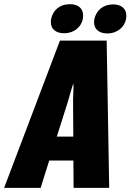

<svg xmlns="http://www.w3.org/2000/svg" viewBox="-57 -907 630 927"><path d="M-37.1 0H139.2L180.7 -131.8H297.4L298.3 0H470.2L458 -710.9H232.4ZM217.3 -247.6 265.1 -398.4C270 -413.6 275.9 -432.6 282.2 -456.1C288.6 -479 293.5 -494.1 295.9 -501H297.4C297.9 -494.1 297.9 -479 296.9 -456.1C295.9 -433.1 295.4 -413.6 295.9 -398.4L296.9 -247.6ZM460.9 -745.6C511.2 -745.6 543.9 -777.8 551.3 -813.5C559.6 -855 538.6 -885.7 488.3 -885.7C439.5 -885.7 406.7 -855 398.4 -813.5C391.1 -777.8 411.6 -745.6 460.9 -745.6ZM253.4 -746.6C302.2 -746.6 335.4 -778.3 342.8 -814.9C350.6 -856.4 329.6 -886.7 280.8 -886.7C229.5 -886.7 197.8 -856 189.9 -814.9C182.6 -777.8 202.1 -746.6 253.4 -746.6Z"/></svg>

Font: Roboto Flex Super Cond Black
Style: Italic
Weight: 900
Width: 3
Italic angle: -10°
Designer: Berlow after Robertson
Foundry: Google
Version: Version 3.200;Glyphs 3.3 (3311)